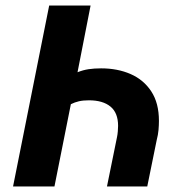

<svg xmlns="http://www.w3.org/2000/svg" viewBox="-20 -671 657 691"><path d="M27 0 157 -651H306L259 -411Q279 -419 299 -422Q319 -425 344 -425Q403 -425 450 -404.5Q497 -384 524.5 -342Q552 -300 552 -236Q552 -221 550.5 -203.5Q549 -186 544 -167L510 0H365L401 -177Q403 -186 404 -198Q405 -210 405 -218Q405 -265 377.5 -287.5Q350 -310 300 -310Q279 -310 264 -306.5Q249 -303 235 -296L176 0Z"/></svg>

Font: Source Sans 3 ExtraBold
Style: Italic
Weight: 800
Italic angle: -11°
Version: Version 3.052;hotconv 1.1.0;makeotfexe 2.6.0